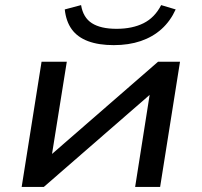

<svg xmlns="http://www.w3.org/2000/svg" viewBox="-20 -733 791 753"><path d="M65 0 143 -491H242L180 -104H155L600 -491H686L608 0H510L571 -387H597L152 0ZM426 -556Q367 -556 325.5 -571.5Q284 -587 261.5 -618Q239 -649 234 -696L298 -713Q306 -664 340.5 -642Q375 -620 437 -620Q499 -620 543 -642Q587 -664 612 -713L669 -696Q648 -650 613.5 -619Q579 -588 532 -572Q485 -556 426 -556Z"/></svg>

Font: Nunito Sans 10pt Expanded Medium
Style: Italic
Weight: 500
Width: 7
Italic angle: -9°
Designer: Vernon Adams
Foundry: Vernon Adams
Version: Version 3.101;gftools[0.9.27]